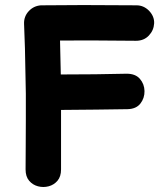

<svg xmlns="http://www.w3.org/2000/svg" viewBox="-20 -739 644 758"><path d="M81 -70Q81 -42 95 -25.5Q109 -9 130 -3.5Q151 2 172 -3.5Q193 -9 207 -25.5Q221 -42 221 -70V-305Q364 -306 484 -308Q518 -309 534.5 -330.5Q551 -352 550.5 -379.5Q550 -407 532.5 -427.5Q515 -448 480 -448Q361 -445 220 -445Q219 -515 217 -579Q331 -580 517 -578Q548 -578 567.5 -598.5Q587 -619 588.5 -646.5Q590 -674 568 -697Q547 -718 519 -718Q285 -720 147 -718H142Q113 -716 93.5 -695Q74 -674 75 -645Q77 -601 78.5 -547.5Q80 -494 80.5 -446Q81 -398 82 -369Q82 -321 82 -266Q82 -211 81.5 -159.5Q81 -108 81 -70Z"/></svg>

Font: Balsamiq Sans
Style: Bold
Weight: 700
Designer: Michael Angeles
Foundry: Balsamiq SRL
Version: Version 1.020; ttfautohint (v1.8.4.7-5d5b);gftools[0.9.26]